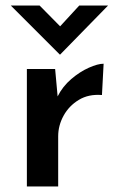

<svg xmlns="http://www.w3.org/2000/svg" viewBox="-20 -673 431 693"><path d="M179 -424 188 -325Q206 -361 237 -387.5Q268 -414 300.5 -428.5Q333 -443 354 -443L348 -330Q300 -334 264.5 -312.5Q229 -291 209.5 -255.5Q190 -220 190 -181V0H77V-424ZM123 -653 197 -578 266 -653H370L197 -476H196L19 -653Z"/></svg>

Font: Reem Kufi Medium
Style: Regular
Weight: 500
Designer: Khaled Hosny
Version: Version 1.001